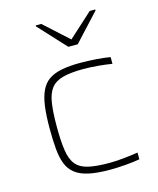

<svg xmlns="http://www.w3.org/2000/svg" viewBox="-113 -823 747 910"><g transform="rotate(-15 260.5 -368.0)"><path d="M313 8Q251 8 210 -1Q169 -10 144 -29.5Q119 -49 107 -79.5Q95 -110 91 -153.5Q87 -197 87 -254Q87 -318 93 -363Q99 -408 113.5 -438.5Q128 -469 153 -486Q178 -503 216 -510.5Q254 -518 307 -518Q345 -518 386 -515Q427 -512 454 -507V-474Q425 -479 386 -482.5Q347 -486 315 -486Q253 -486 214.5 -476Q176 -466 156 -441Q136 -416 129 -371Q122 -326 122 -256Q122 -183 129 -137Q136 -91 156.5 -66.5Q177 -42 216 -33Q255 -24 319 -24Q355 -24 395 -28.5Q435 -33 460 -37V-4Q434 1 392.5 4.5Q351 8 313 8ZM273 -606 150 -739V-744H177L296 -636L415 -744H442V-739L319 -606Z"/></g></svg>

Font: Saira Expanded Thin
Style: Regular
Weight: 250
Width: 7
Designer: Hector Gatti with collaboration of the Omnibus-Type team
Foundry: Omnibus-Type
Version: Version 1.101